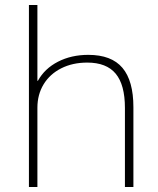

<svg xmlns="http://www.w3.org/2000/svg" viewBox="-20 -750 632 770"><path d="M96 0V-730H130V-426H132Q159 -475 212.5 -502.5Q266 -530 334 -530Q427 -530 471 -478Q515 -426 515 -320V0H481V-317Q481 -410 444 -454.5Q407 -499 330 -499Q271 -499 225.5 -476Q180 -453 155 -412Q130 -371 130 -318V0Z"/></svg>

Font: M PLUS 2 Thin ExtraLight
Style: Regular
Weight: 250
Version: Version 1.001